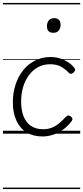

<svg xmlns="http://www.w3.org/2000/svg" viewBox="-20 -905 563 1300"><path d="M268 19Q205 19 160 -8.5Q115 -36 91 -88.5Q67 -141 67 -213Q67 -276 85 -331.5Q103 -387 136.5 -429Q170 -471 217.5 -495Q265 -519 323 -519Q372 -519 415 -498.5Q458 -478 484 -445Q490 -437 488.5 -430Q487 -423 478 -414Q468 -405 460 -405Q452 -405 446 -412Q421 -438 392.5 -454Q364 -470 319 -470Q274 -470 238 -450.5Q202 -431 176 -396Q150 -361 136.5 -315.5Q123 -270 123 -216Q123 -161 139 -119Q155 -77 188.5 -53.5Q222 -30 272 -30Q304 -30 330 -40Q356 -50 379.5 -69.5Q403 -89 428 -116Q436 -124 444 -123Q452 -122 460 -116Q468 -109 470 -102Q472 -95 466 -86Q439 -50 405.5 -26.5Q372 -3 337 8Q302 19 268 19ZM341 -683Q320 -683 309 -694Q298 -705 298 -727Q298 -752 310.5 -767Q323 -782 347 -782Q367 -782 378.5 -771Q390 -760 390 -737Q390 -713 377.5 -698Q365 -683 341 -683ZM0 365H523V375H0ZM0 -20H523V0H0ZM0 -505H523V-500H0ZM0 -885H523V-875H0Z"/></svg>

Font: Playwrite GB J Guides
Style: Italic
Weight: 400
Italic angle: -7.01216°
Designer: Veronika Burian, José Scaglione
Foundry: TypeTogether
Version: Version 1.003